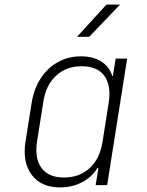

<svg xmlns="http://www.w3.org/2000/svg" viewBox="-20 -805 640 835"><path d="M315 -645 443 -785H502L368 -645ZM241 10Q159 10 118 -44.5Q77 -99 91 -189L118 -360Q128 -420 157.5 -465Q187 -510 232 -535Q277 -560 332 -560Q385 -560 420.5 -537.5Q456 -515 468 -475H471L483 -550H533L446 0H396L408 -75H404Q380 -35 337 -12.5Q294 10 241 10ZM258 -33Q326 -33 370.5 -74.5Q415 -116 426 -189L453 -360Q464 -434 433.5 -475.5Q403 -517 335 -517Q268 -517 223.5 -475.5Q179 -434 168 -360L141 -189Q130 -116 160.5 -74.5Q191 -33 258 -33Z"/></svg>

Font: NKDuy Mono Thin
Style: Italic
Weight: 100
Italic angle: -9°
Monospace: yes
Designer: NKDuy
Foundry: NKDuy
Version: Version 2.251; ttfautohint (v1.8.4.7-5d5b)